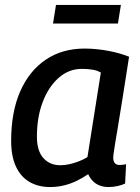

<svg xmlns="http://www.w3.org/2000/svg" viewBox="-20 -745 564 775"><path d="M418 10Q399 10 383 4Q367 -2 355 -14Q343 -26 336 -42Q314 -27 289.5 -15Q265 -3 238 3.5Q211 10 182 10Q134 10 98.5 -11Q63 -32 44 -73.5Q25 -115 25 -176Q25 -293 61.5 -376Q98 -459 164.5 -504Q231 -549 322 -549Q345 -549 370 -546.5Q395 -544 418.5 -539.5Q442 -535 463 -529Q484 -523 501 -516Q486 -419 475 -350.5Q464 -282 456.5 -236.5Q449 -191 444.5 -164.5Q440 -138 438.5 -125Q437 -112 437 -110Q437 -94 443.5 -86.5Q450 -79 463 -79Q470 -79 476 -80Q482 -81 489 -82L485 -4Q472 2 454.5 6Q437 10 418 10ZM333 -111 387 -452Q372 -461 352 -464Q332 -467 310 -467Q258 -467 217 -431Q176 -395 152.5 -333.5Q129 -272 129 -193Q129 -136 155 -107Q181 -78 224 -78Q242 -78 261.5 -82.5Q281 -87 300 -94.5Q319 -102 333 -111ZM194 -650 206 -725H468L456 -650Z"/></svg>

Font: Georama ExtraCondensed Thin Medium
Style: Italic
Weight: 500
Italic angle: -9°
Version: Version 1.001